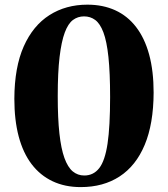

<svg xmlns="http://www.w3.org/2000/svg" viewBox="-20 -772 702 803"><path d="M317.5 10.5Q251.5 10.5 199.8 -14Q148 -38.5 112.2 -85.5Q76.5 -132.5 58.2 -201.2Q40 -270 40 -359Q40.5 -490.5 79.2 -577.8Q118 -665 186.8 -708.8Q255.5 -752.5 345.5 -752.5Q410.5 -752.5 462 -729Q513.5 -705.5 549.2 -659Q585 -612.5 603.8 -543.8Q622.5 -475 622.5 -384.5Q622 -254 585.2 -166.2Q548.5 -78.5 480.2 -34Q412 10.5 317.5 10.5ZM332.5 -38Q371 -38 395 -68.8Q419 -99.5 429.8 -171.2Q440.5 -243 440.5 -366Q440.5 -467.5 433.5 -533.5Q426.5 -599.5 412.5 -636.5Q398.5 -673.5 378.2 -688.5Q358 -703.5 331.5 -703.5Q305.5 -703.5 285.2 -688.5Q265 -673.5 251 -636.2Q237 -599 229.2 -534Q221.5 -469 221.5 -370Q221.5 -277 228.5 -213.5Q235.5 -150 249.5 -111.2Q263.5 -72.5 284.2 -55.2Q305 -38 332.5 -38Z"/></svg>

Font: Merriweather 72pt ExtraBold
Style: Regular
Weight: 800
Version: Version 2.100